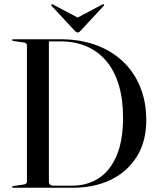

<svg xmlns="http://www.w3.org/2000/svg" viewBox="-20 -885 742 905"><path d="M37 -4Q37 -7.5 42.5 -8L90.5 -15Q99.5 -16.5 103.2 -19.8Q107 -23 107 -29V-669.5Q107 -676.5 103.2 -680Q99.5 -683.5 90.5 -685L42 -692Q37 -693 37 -696.5Q37 -698.5 38.5 -699.2Q40 -700 42.5 -700H264.5Q355.5 -700 429.8 -673.5Q504 -647 557.8 -596.8Q611.5 -546.5 640.5 -476Q669.5 -405.5 669.5 -318Q669.5 -219 625.5 -147.8Q581.5 -76.5 503.5 -38.2Q425.5 0 322.5 0H42.5Q39.5 0 38.2 -1Q37 -2 37 -4ZM322 -10Q391 -10 444.8 -44.5Q498.5 -79 529.2 -150.2Q560 -221.5 560 -331Q560 -415.5 540.5 -482.2Q521 -549 482.8 -595.2Q444.5 -641.5 389.5 -665.8Q334.5 -690 264 -690H210.5V-29.5Q210.5 -20 215.8 -15Q221 -10 230.5 -10ZM365.5 -792 231 -863Q225 -866.5 223 -864.5Q222 -863.5 221.8 -861.5Q221.5 -859.5 224 -856.5L329.5 -743Q334 -737.5 337.5 -734.8Q341 -732 346 -732Q351 -732 354.5 -734.8Q358 -737.5 362.5 -743L468 -856.5Q470.5 -859.5 470.5 -861.5Q470.5 -863.5 469 -864.5Q466.5 -866.5 461 -863L326.5 -792Z"/></svg>

Font: Fraunces 96pt
Style: Regular
Weight: 400
Version: Version 1.000;[b76b70a41]